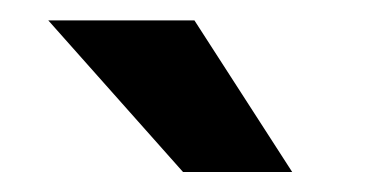

<svg xmlns="http://www.w3.org/2000/svg" viewBox="-20 -770 365 188"><path d="M27.3 -750 159.2 -601.6H266.1L170.4 -750Z"/></svg>

Font: Vazirmatn SemiBold
Style: Regular
Weight: 600
Designer: Saber Rastikerdar
Foundry: Saber Rastikerdar
Version: Version 33.003